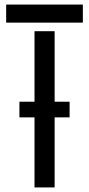

<svg xmlns="http://www.w3.org/2000/svg" viewBox="-20 -820 390 840"><path d="M7 -721V-800H342.5V-721ZM131 0V-306.5H65V-375H131V-683.5H219V-375H284.5V-306.5H219V0Z"/></svg>

Font: Big Shoulders Stencil Text Medium
Style: Regular
Weight: 500
Designer: Patric King
Foundry: XO Type Co
Version: Version 1.000